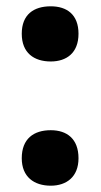

<svg xmlns="http://www.w3.org/2000/svg" viewBox="-20 -577 319 609"><path d="M49 -470C49 -409 88 -382 141 -382C191 -382 229 -409 229 -470C229 -531 192 -557 141 -557C87 -557 49 -531 49 -470ZM49 -75C49 -16 88 12 141 12C191 12 229 -16 229 -75C229 -137 192 -164 141 -164C87 -164 49 -137 49 -75Z"/></svg>

Font: Noto Sans Lao SemiCondensed ExtraBold
Style: Regular
Weight: 800
Width: 4
Designer: Monotype Design Team
Foundry: Monotype Imaging Inc.
Version: Version 2.003